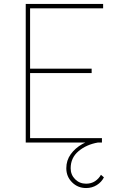

<svg xmlns="http://www.w3.org/2000/svg" viewBox="-20 -720 606 970"><path d="M110 0V-700H501V-678H132V-373H443V-351H132V-22H495V0ZM415 230Q373 230 344 201Q315 172 315 130Q315 90 337.5 59Q360 28 395.5 8Q431 -12 470 -18L475 0Q417 10 377 43.5Q337 77 337 130Q337 163 359.5 185.5Q382 208 415 208Q441 208 460 195.5Q479 183 490 163L505 176Q493 200 469 215Q445 230 415 230Z"/></svg>

Font: Lexend Thin
Style: Regular
Weight: 100
Designer: Bonnie Shaver-Troup, Thomas Jockin
Foundry: Lexend
Version: Version 1.007; ttfautohint (v1.8.3)